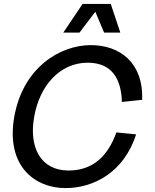

<svg xmlns="http://www.w3.org/2000/svg" viewBox="-20 -947 796 983"><path d="M315 16C459 16 614 -64 677 -259L576 -269C532 -147 455 -74 331 -74C188 -74 127 -193 155 -349C182 -506 285 -626 429 -626C552 -626 601 -544 604 -425L708 -436C714 -631 589 -716 445 -716C289 -716 98 -603 53 -349C9 -96 159 16 315 16ZM304 -780H387L468 -887L513 -780H596L547 -927H403Z"/></svg>

Font: Uncut Sans Medium
Style: Italic
Weight: 500
Italic angle: -10°
Designer: Kasper Nordkvist
Foundry: Uncut Type
Version: Version 1.111;FEAKit 1.0